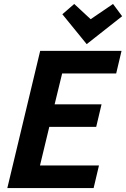

<svg xmlns="http://www.w3.org/2000/svg" viewBox="-20 -950 637 970"><path d="M17 0 183 -693H594L567 -579H294L256 -423H493L466 -309H229L182 -114H480L453 0ZM418 -727 295 -878 355 -930 438 -853 551 -930 597 -868Z"/></svg>

Font: Ubuntu Sans Mono
Style: Italic
Weight: 400
Italic angle: -13.5°
Monospace: yes
Designer: Dalton Maag Ltd
Foundry: Dalton Maag Ltd
Version: Version 1.006